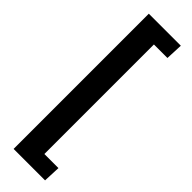

<svg xmlns="http://www.w3.org/2000/svg" viewBox="-326 -852 984 984"><g transform="rotate(45 165.5 -360.0)"><path d="M59 -850H291L287 -757H189V37H291L287 130H59Z"/></g></svg>

Font: Murecho
Style: Bold
Weight: 700
Designer: Neil Summerour
Foundry: Positype
Version: Version 1.010; ttfautohint (v1.8.3)